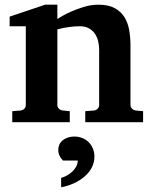

<svg xmlns="http://www.w3.org/2000/svg" viewBox="-20 -520 665 817"><path d="M342.8 0V-46.9L379.9 -49.8Q389.2 -50.8 395.5 -57.4Q401.9 -64 401.9 -73.2V-308.1Q401.9 -327.1 397.5 -345.2Q393.1 -363.3 383.3 -377.2Q373.5 -391.1 357.9 -399.7Q342.3 -408.2 319.8 -408.2Q299.3 -408.2 281.7 -406Q264.2 -403.8 251.5 -401.4Q236.3 -398.4 224.1 -395V-73.2Q224.1 -64 231 -57.4Q237.8 -50.8 247.1 -49.8L276.9 -46.9V0H32.2V-46.9L67.9 -49.8Q77.1 -50.8 83.5 -57.4Q89.8 -64 89.8 -73.2V-408.2H21V-449.2L171.9 -500H224.1V-439Q250 -456.1 279.3 -469.2Q304.2 -480.5 335.4 -490.2Q366.7 -500 398.9 -500Q441.9 -500 468.8 -485.1Q495.6 -470.2 510.3 -445.8Q524.9 -421.4 530 -390.1Q535.2 -358.9 535.2 -326.2V-73.2Q535.2 -64 542 -57.4Q548.8 -50.8 558.1 -49.8L588.9 -46.9V0ZM381.8 146Q381.8 171.4 370.6 192.9Q359.4 214.4 339.8 231.2Q320.3 248 294.7 259.8Q269 271.5 240.2 276.9V236.8Q254.9 232.9 267.6 225.3Q280.3 217.8 290 207.8Q299.8 197.8 305.4 186.3Q311 174.8 311 163.1H248Q238.3 153.8 233.2 142.3Q228 130.9 228 119.1Q228 104.5 233.6 93.5Q239.3 82.5 248.8 75.4Q258.3 68.4 270.5 64.7Q282.7 61 295.9 61Q314.9 61 330.8 67.6Q346.7 74.2 358.2 85.9Q369.6 97.7 375.7 113Q381.8 128.4 381.8 146Z"/></svg>

Font: Charis SIL Eur
Style: Bold
Weight: 700
Foundry: SIL International
Version: Version 5.000